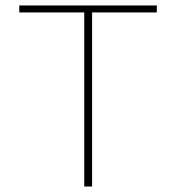

<svg xmlns="http://www.w3.org/2000/svg" viewBox="-20 -678 640 698"><path d="M314.8 0V-632.8H550.1V-658.1H50.1V-632.8H286.3V0Z"/></svg>

Font: Arad-FD-VF Thin
Style: Regular
Weight: 100
Designer: Mohammad Darvishi
Version: Version 1.010;September 21, 2024;FontCreator 15.0.0.2992 64-